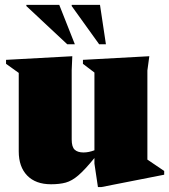

<svg xmlns="http://www.w3.org/2000/svg" viewBox="-20 -752 699 794"><path d="M276.5 -175Q276.5 -144.5 288.8 -133Q301 -121.5 325.5 -121.5Q346.5 -121.5 370.5 -130.5V-452L323 -488V-504.5L597.5 -519.5L589.5 -460.5V-92L659 -45V-29.5L399.5 21.5H385L370.5 -75.5V-98.5Q331 -50 304.2 -27Q277.5 -4 252 3Q226.5 10 191 10Q127.5 10 92.5 -26Q57.5 -62 57.5 -126V-450.5L5 -488V-504.5L279 -519.5L276.5 -462ZM289.5 -569H258L89 -727V-732H225ZM418 -569H390L276.5 -727V-732H393.5Z"/></svg>

Font: Newsreader Display ExtraBold
Style: Regular
Weight: 800
Designer: Hugues Gentile
Foundry: Production Type
Version: Version 1.001